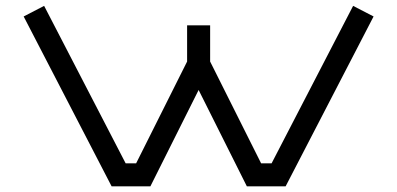

<svg xmlns="http://www.w3.org/2000/svg" viewBox="-20 -648 1380 667"><path d="M1206.7 -627.6 923.5 -80.6H887.1L710 -434.2V-560H630V-434.2L452.9 -80.6H416.5L133.3 -627.6L62.2 -590.8L367.8 -0.6L502.4 -0.6L670 -335.4L837.6 -0.6H972.2L1277.8 -590.8Z"/></svg>

Font: KetosagCBd
Style: Regular
Weight: 500
Designer: gluk
Foundry: gluk
Version: Version 00.0024